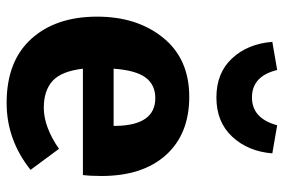

<svg xmlns="http://www.w3.org/2000/svg" viewBox="-162 -698 877 594"><g transform="rotate(90 277.0 -401.5)"><path d="M110 -805 197 -820Q216 -742 282 -742Q347 -742 368 -820L455 -805Q449 -730 403.5 -681Q358 -632 282 -632Q206 -632 161 -680.5Q116 -729 110 -805ZM525 -276Q525 -243 522 -219H193Q201 -152 231 -125Q261 -98 314 -98Q373 -98 441 -145L506 -57Q413 17 299 17Q170 17 101 -59Q32 -135 32 -263Q32 -387 97.5 -467.5Q163 -548 280 -548Q395 -548 460 -476Q525 -404 525 -276ZM370 -314V-321Q368 -443 284 -443Q243 -443 220.5 -413Q198 -383 193 -314Z"/></g></svg>

Font: FiraGO
Style: Bold
Weight: 700
Designer: bBox Type
Foundry: bBox Type GmbH
Version: Version 1.001;PS 001.001;hotconv 1.0.88;makeotf.lib2.5.64775